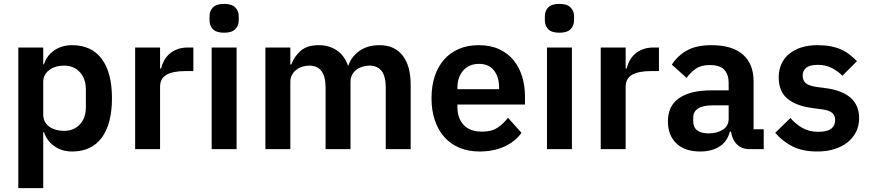

<svg xmlns="http://www.w3.org/2000/svg" viewBox="-20 -766 4471 986"><path d="M74 -522H202V-436H206Q220 -481 259 -507.5Q298 -534 350 -534Q450 -534 502.5 -463.5Q555 -393 555 -262Q555 -130 502.5 -59Q450 12 350 12Q298 12 259.5 -15Q221 -42 206 -87H202V200H74ZM309 -94Q359 -94 390 -127Q421 -160 421 -216V-306Q421 -362 390 -395.5Q359 -429 309 -429Q263 -429 232.5 -406Q202 -383 202 -345V-179Q202 -138 232.5 -116Q263 -94 309 -94Z M674 0V-522H802V-414H807Q812 -435 822.5 -454.5Q833 -474 850 -489Q867 -504 890.5 -513Q914 -522 945 -522H973V-401H933Q868 -401 835 -382Q802 -363 802 -320V0Z M1131 -598Q1091 -598 1073.5 -616Q1056 -634 1056 -662V-682Q1056 -710 1073.5 -728Q1091 -746 1131 -746Q1170 -746 1188 -728Q1206 -710 1206 -682V-662Q1206 -634 1188 -616Q1170 -598 1131 -598ZM1067 -522H1195V0H1067Z M1343 0V-522H1471V-435H1476Q1491 -476 1524 -505Q1557 -534 1616 -534Q1670 -534 1709 -508Q1748 -482 1767 -429H1769Q1783 -473 1824.5 -503.5Q1866 -534 1929 -534Q2006 -534 2047.5 -481Q2089 -428 2089 -330V0H1961V-317Q1961 -429 1877 -429Q1858 -429 1840.5 -423.5Q1823 -418 1809.5 -407.5Q1796 -397 1788 -381.5Q1780 -366 1780 -345V0H1652V-317Q1652 -429 1568 -429Q1550 -429 1532.5 -423.5Q1515 -418 1501.5 -407.5Q1488 -397 1479.5 -381.5Q1471 -366 1471 -345V0Z M2442 12Q2384 12 2338.5 -7.5Q2293 -27 2261.5 -62.5Q2230 -98 2213 -148.5Q2196 -199 2196 -262Q2196 -324 2212.5 -374Q2229 -424 2260 -459.5Q2291 -495 2336 -514.5Q2381 -534 2438 -534Q2499 -534 2544 -513Q2589 -492 2618 -456Q2647 -420 2661.5 -372.5Q2676 -325 2676 -271V-229H2329V-216Q2329 -159 2361 -124.5Q2393 -90 2456 -90Q2504 -90 2534.5 -110Q2565 -130 2589 -161L2658 -84Q2626 -39 2570.5 -13.5Q2515 12 2442 12ZM2440 -438Q2389 -438 2359 -404Q2329 -370 2329 -316V-308H2543V-317Q2543 -371 2516.5 -404.5Q2490 -438 2440 -438Z M2853 -598Q2813 -598 2795.5 -616Q2778 -634 2778 -662V-682Q2778 -710 2795.5 -728Q2813 -746 2853 -746Q2892 -746 2910 -728Q2928 -710 2928 -682V-662Q2928 -634 2910 -616Q2892 -598 2853 -598ZM2789 -522H2917V0H2789Z M3065 0V-522H3193V-414H3198Q3203 -435 3213.5 -454.5Q3224 -474 3241 -489Q3258 -504 3281.5 -513Q3305 -522 3336 -522H3364V-401H3324Q3259 -401 3226 -382Q3193 -363 3193 -320V0Z M3831 0Q3789 0 3764.5 -24.5Q3740 -49 3734 -90H3728Q3715 -39 3675 -13.5Q3635 12 3576 12Q3496 12 3453 -30Q3410 -72 3410 -142Q3410 -223 3468 -262.5Q3526 -302 3633 -302H3722V-340Q3722 -384 3699 -408Q3676 -432 3625 -432Q3580 -432 3552.5 -412.5Q3525 -393 3506 -366L3430 -434Q3459 -479 3507 -506.5Q3555 -534 3634 -534Q3740 -534 3795 -486Q3850 -438 3850 -348V-102H3902V0ZM3619 -81Q3662 -81 3692 -100Q3722 -119 3722 -156V-225H3640Q3540 -225 3540 -161V-144Q3540 -112 3560.5 -96.5Q3581 -81 3619 -81Z M4177 12Q4102 12 4051 -13.5Q4000 -39 3961 -84L4039 -160Q4068 -127 4102.5 -108Q4137 -89 4182 -89Q4228 -89 4248.5 -105Q4269 -121 4269 -149Q4269 -172 4254.5 -185.5Q4240 -199 4205 -204L4153 -211Q4068 -222 4023.5 -259.5Q3979 -297 3979 -369Q3979 -407 3993 -437.5Q4007 -468 4033 -489.5Q4059 -511 4095.5 -522.5Q4132 -534 4177 -534Q4215 -534 4244.5 -528.5Q4274 -523 4298 -512.5Q4322 -502 4342 -486.5Q4362 -471 4381 -452L4306 -377Q4283 -401 4251 -417Q4219 -433 4181 -433Q4139 -433 4120.5 -418Q4102 -403 4102 -379Q4102 -353 4117.5 -339.5Q4133 -326 4170 -320L4223 -313Q4392 -289 4392 -159Q4392 -121 4376.5 -89.5Q4361 -58 4333 -35.5Q4305 -13 4265.5 -0.5Q4226 12 4177 12Z"/></svg>

Font: IBM Plex Sans Thai SemiBold
Style: Regular
Weight: 600
Designer: Mike Abbink, Paul van der Laan, Pieter van Rosmalen, Ben Mitchell, Mark Frömberg
Foundry: Bold Monday
Version: Version 1.1